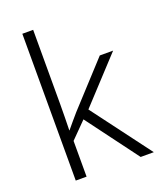

<svg xmlns="http://www.w3.org/2000/svg" viewBox="-141 -898 775 934"><g transform="rotate(-20 247.0 -431.0)"><path d="M144 -425V-811H88V-51H144V-236L225 -318L424 -51H492L264 -355L475 -583H406L204 -363C184 -341 161 -312 143 -291H142C143 -335 144 -383 144 -425Z"/></g></svg>

Font: Noto Sans Tamil UI Light
Style: Regular
Weight: 300
Designer: Jelle Bosma - Monotype Design Team
Foundry: Monotype Imaging Inc.
Version: Version 2.004